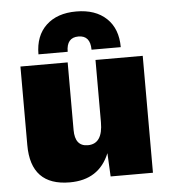

<svg xmlns="http://www.w3.org/2000/svg" viewBox="-52 -760 723 818"><g transform="rotate(-5 309.5 -351.5)"><path d="M480 -545H355Q355 -606 304 -606Q253 -606 253 -545H128Q128 -624 175 -668.5Q222 -713 304 -713Q386 -713 433 -668.5Q480 -624 480 -545ZM214 10Q47 10 47 -164V-500H249V-211Q249 -141 304 -141Q368 -141 368 -234V-500H570V0H389L384 -100Q339 10 214 10Z"/></g></svg>

Font: Elaine Sans ExtraBold
Style: Regular
Weight: 800
Designer: Wei Huang
Foundry: Wei Huang
Version: Version 2.001;December 24, 2019;FontCreator 12.0.0.2547 64-b